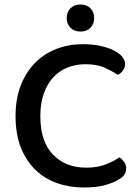

<svg xmlns="http://www.w3.org/2000/svg" viewBox="-20 -818 623 852"><path d="M535 -535Q535 -518 525.5 -505Q516 -492 503 -486Q477 -503 443.5 -518Q410 -533 359 -533Q315 -533 278.5 -518Q242 -503 215.5 -474Q189 -445 174 -402Q159 -359 159 -303Q159 -190 215 -132Q271 -74 363 -74Q412 -74 448 -88Q484 -102 510 -120Q521 -113 530.5 -100Q540 -87 540 -70Q540 -56 532.5 -44Q525 -32 508 -22Q486 -8 448 3Q410 14 352 14Q288 14 233 -5.5Q178 -25 137 -64.5Q96 -104 72.5 -163.5Q49 -223 49 -303Q49 -381 73 -441Q97 -501 137.5 -541Q178 -581 232 -601.5Q286 -622 347 -622Q390 -622 424.5 -614.5Q459 -607 483.5 -595Q508 -583 521.5 -567Q535 -551 535 -535ZM398 -738Q398 -712 381.5 -695Q365 -678 337 -678Q309 -678 292.5 -695Q276 -712 276 -738Q276 -764 292.5 -781Q309 -798 337 -798Q365 -798 381.5 -781Q398 -764 398 -738Z"/></svg>

Font: Baloo Bhaina 2 Medium
Style: Regular
Weight: 500
Designer: Yesha Goshar, Manish Minz, Shuchita Grover and Ek Type
Foundry: Ek Type
Version: Version 1.640;hotconv 1.0.111;makeotfexe 2.5.65597; ttfautoh